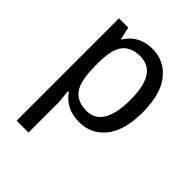

<svg xmlns="http://www.w3.org/2000/svg" viewBox="-220 -668 1026 1026"><g transform="rotate(45 293.0 -154.5)"><path d="M175.8 -66.4H168Q175.8 -3.9 175.8 11.7V238.3H85.9V-535.2H156.2L171.9 -464.8H175.8Q226.6 -546.9 328.1 -546.9Q418 -546.9 474.6 -476.6Q531.2 -406.2 531.2 -269.5Q531.2 -132.8 474.6 -62.5Q418 7.8 328.1 7.8Q226.6 7.8 175.8 -66.4ZM175.8 -289.1V-269.5Q175.8 -152.3 209 -107.4Q242.2 -62.5 312.5 -62.5Q375 -62.5 406.2 -115.2Q437.5 -168 437.5 -269.5Q437.5 -371.1 406.2 -421.9Q375 -472.7 308.6 -472.7Q242.2 -472.7 209 -431.6Q175.8 -390.6 175.8 -289.1Z"/></g></svg>

Font: Droid Sans Fallback
Style: Regular
Weight: 400
Designer: Steve Matteson
Foundry: Ascender Corporation
Version: 3.00 (Khmer version)